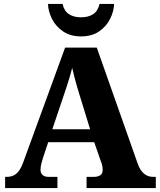

<svg xmlns="http://www.w3.org/2000/svg" viewBox="-20 -956 812 976"><path d="M6 0V-57H15Q32 -57 46.5 -63Q61 -69 73.5 -84Q86 -99 97 -128L311 -714H472L679 -127Q688 -101 700 -86Q712 -71 726.5 -64Q741 -57 758 -57H772V0H420V-57H460Q475 -57 488.5 -64.5Q502 -72 502 -92Q502 -101 500.5 -110Q499 -119 496.5 -126.5Q494 -134 492 -138L459 -233H225L199 -155Q197 -147 193.5 -136Q190 -125 188 -113.5Q186 -102 186 -93Q186 -76 196.5 -66.5Q207 -57 226 -57H272V0ZM246 -299H438L383 -478Q377 -498 370.5 -520Q364 -542 358 -565.5Q352 -589 347 -611Q342 -590 335 -567Q328 -544 321 -522Q314 -500 307 -480ZM392 -771Q338 -771 300.5 -796.5Q263 -822 244 -860.5Q225 -899 224 -936H298Q306 -900 330.5 -884Q355 -868 392 -868Q429 -868 453.5 -884Q478 -900 486 -936H560Q559 -899 540 -860.5Q521 -822 484 -796.5Q447 -771 392 -771Z"/></svg>

Font: Noto Serif Bengali ExtraBold
Style: Regular
Weight: 800
Designer: Juan Bruce, Universal Thirst, Indian Type Foundry and the Monotype Design Team.
Foundry: Monotype Imaging Inc.
Version: Version 2.003